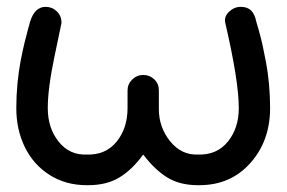

<svg xmlns="http://www.w3.org/2000/svg" viewBox="-20 -543 841 563"><path d="M731.9 -478Q732.4 -477.1 739 -453.6Q745.6 -430.2 749.8 -411.1Q753.9 -392.1 759.8 -361.6Q765.6 -331.1 768.8 -296.4Q772 -261.7 772 -226.1Q772 -129.9 714.1 -64.9Q656.2 0 564.9 0H560.1Q507.8 0 471.2 -22.2Q434.6 -44.4 399.9 -89.8Q367.2 -44.9 329.8 -22.5Q292.5 0 238.8 0H233.9Q172.9 0 125.5 -30Q78.1 -60.1 53 -111.3Q27.8 -162.6 27.8 -226.1Q27.8 -261.7 31.2 -298.1Q34.7 -334.5 40.5 -364.5Q46.4 -394.5 51.5 -416Q56.6 -437.5 62 -456.8Q67.4 -476.1 67.9 -478Q81.1 -522.9 113.8 -522.9Q132.8 -522.9 146.5 -509.8Q160.2 -496.6 160.2 -477.1V-475.1L140.1 -378.9Q120.1 -284.2 120.1 -226.1Q120.1 -167.5 151.9 -127.7Q183.6 -87.9 233.9 -89.8Q289.6 -87.9 321.8 -127.4Q354 -167 354 -226.1V-277.8Q354 -296.4 367.7 -309.8Q381.3 -323.2 399.9 -323.2Q418.9 -323.2 432.4 -310.3Q445.8 -297.4 445.8 -278.8V-277.8V-276.9V-274.9V-226.1V-223.1Q445.8 -169.9 478.8 -128.9Q511.7 -87.9 560.1 -89.8Q615.7 -87.9 647.9 -127.4Q680.2 -167 680.2 -226.1Q680.2 -305.7 640.1 -478Q637.2 -495.1 652.1 -509Q667 -522.9 686 -522.9Q705.1 -522.9 716.1 -512.5Q727.1 -502 731.9 -478Z"/></svg>

Font: Aka-Acid-Varela
Style: Regular
Weight: 400
Designer: Joe Prince, Avraham Cornfeld, Cyberella
Foundry: Joe Prince, Avraham Cornfeld, Cyberella
Version: Version 2.000; ttfautohint (v1.5.33-1714) -l 8 -r 50 -G 200 